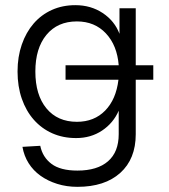

<svg xmlns="http://www.w3.org/2000/svg" viewBox="-20 -562 656 744"><path d="M506 -253V-42Q506 54 446 108Q386 162 280 162Q238 162 201.5 150.5Q165 139 137 119Q109 99 91 70.5Q73 42 67 7L136 3Q145 47 179.5 73Q214 99 280 99Q357 99 398.5 63Q440 27 440 -42V-133Q419 -85 375.5 -56Q332 -27 275 -27Q224 -27 182.5 -45.5Q141 -64 111 -98Q81 -132 64.5 -179.5Q48 -227 48 -285Q48 -342 64.5 -389.5Q81 -437 110.5 -471Q140 -505 181 -523.5Q222 -542 272 -542Q332 -542 378 -511.5Q424 -481 443 -431V-530H506V-309H574V-253ZM278 -90Q345 -90 387.5 -133.5Q430 -177 439 -253H234V-309H440Q434 -386 390.5 -432.5Q347 -479 278 -479Q203 -479 160 -427Q117 -375 117 -285Q117 -194 160 -142Q203 -90 278 -90Z"/></svg>

Font: Geist Light
Style: Regular
Weight: 400
Designer: Basement.studio, Andrés Briganti, Mateo Zaragoza
Foundry: Basement.studio, Vercel, Andrés Briganti, Guido Ferreyra, Mateo Zaragoza
Version: Version 1.401